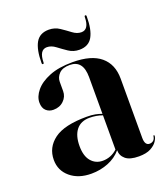

<svg xmlns="http://www.w3.org/2000/svg" viewBox="-118 -697 691 790"><g transform="rotate(-20 227.5 -301.5)"><path d="M21 -97Q21 -151.5 66 -184.8Q111 -218 209 -218Q230 -218 245.5 -215Q261 -212 274 -207V-368Q274 -442 216 -442Q184.5 -442 169.2 -426.5Q154 -411 154 -391V-350.5Q154 -326 136.2 -308.8Q118.5 -291.5 91 -291.5Q71.5 -291.5 58.8 -303.5Q46 -315.5 46 -339Q46 -365 67 -390.5Q88 -416 129 -432.5Q170 -449 230.5 -449Q312.5 -449 353.2 -414.8Q394 -380.5 394 -317.5V-58Q394 -25 415 -25Q424 -25 431 -30.5Q438 -36 440 -49Q440 -52 442.5 -52Q445 -52 445 -49Q445 -39.5 436.2 -25.8Q427.5 -12 408 -1.5Q388.5 9 356 9Q316 9 297.8 -6.5Q279.5 -22 279.5 -45.5Q256.5 -18.5 221.8 -4.8Q187 9 148 9Q91.5 9 56.2 -20.8Q21 -50.5 21 -97ZM140 -114.5Q140 -70.5 159.5 -47.8Q179 -25 210 -25Q246 -25 274 -50.5V-200.5Q247.5 -210 218 -210Q180 -210 160 -185Q140 -160 140 -114.5ZM276 -487Q250 -487 229.2 -501Q208.5 -515 190 -529Q171.5 -543 152.5 -543Q119.5 -543 118.5 -489Q118.5 -483 114.5 -483Q110 -483 110 -489Q110 -547.5 127.2 -577.8Q144.5 -608 184.5 -608Q210.5 -608 231.2 -594Q252 -580 270.5 -566Q289 -552 308 -552Q341.5 -552 342 -606Q342 -612 346.5 -612Q350.5 -612 350.5 -606Q350.5 -547.5 333.2 -517.2Q316 -487 276 -487Z"/></g></svg>

Font: Fraunces 144pt SemiBold
Style: Regular
Weight: 600
Version: Version 1.000;[0bf87f6ff]